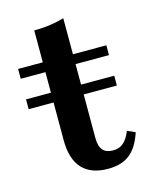

<svg xmlns="http://www.w3.org/2000/svg" viewBox="-91 -611 548 685"><g transform="rotate(-15 183.5 -269.0)"><path d="M4.8 -267.7V-304H330.6V-267.7ZM224.2 11.3Q161.3 11.3 129 -23.8Q96.8 -58.9 96.8 -128.2V-208.1H208.1V-106.5Q208.1 -75.8 220.6 -61.7Q233.1 -47.6 258.1 -47.6Q281.5 -47.6 296.8 -60.9Q312.1 -74.2 323.4 -102.4L352.4 -89.5Q335.5 -37.1 305.2 -12.9Q275 11.3 224.2 11.3ZM96.8 -208.1V-533.9Q128.2 -533.9 155.6 -537.9Q183.1 -541.9 208.1 -549.2V-208.1ZM5.6 -379.8V-416.1H331.5V-379.8Z"/></g></svg>

Font: Playfair 9pt
Style: Bold
Weight: 700
Designer: Claus Eggers Sørensen
Foundry: Claus Eggers Sørensen
Version: Version 2.203